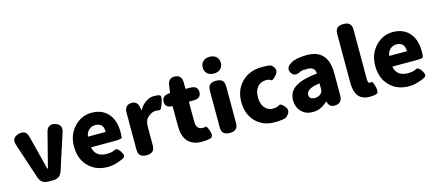

<svg xmlns="http://www.w3.org/2000/svg" viewBox="-58 -1421 4596 2025"><g transform="rotate(-15 2240.5 -408.5)"><path d="M278 0Q203 0 179 -72L50 -462Q23 -542 104 -566Q187 -591 209 -508L302 -143Q305 -132 307.5 -132Q310 -132 313 -143L406 -507Q427 -590 506 -567Q585 -544 559 -463L432 -72Q409 0 333 0Z M926 14Q799 14 720 -65Q636 -147 636 -285Q636 -418 720 -503Q798 -583 906 -583Q1024 -583 1090 -504Q1150 -431 1150 -309Q1150 -260 1146 -246Q1142 -232 1065 -232H813Q808 -232 809 -227Q831 -122 950 -122Q1009 -122 1038.5 -139.5Q1068 -157 1102 -106Q1135 -55 1110.5 -37.5Q1086 -20 1031.5 -3Q977 14 926 14ZM806 -354Q805 -349 810 -349H994Q999 -349 999 -354Q999 -447 909 -447Q870 -447 842 -422Q814 -397 806 -354Z M1348 0Q1264 0 1264 -84V-487Q1264 -569 1336 -574Q1408 -578 1418 -497L1421 -478Q1422 -470 1423.5 -470Q1425 -470 1433 -485Q1455 -525 1500 -555Q1542 -583 1585.5 -583Q1629 -583 1650.5 -573.5Q1672 -564 1648 -491Q1624 -419 1606.5 -423Q1589 -427 1564 -427Q1529 -427 1498 -404Q1462 -377 1454 -356Q1442 -325 1442 -292V-84Q1442 0 1358 0Z M1952 14Q1849 14 1798 -48Q1751 -105 1751 -211V-425Q1751 -430 1746 -430Q1674 -430 1671 -496Q1669 -562 1751 -568Q1762 -569 1763 -579L1772 -648Q1783 -730 1856 -725Q1929 -720 1929 -638V-574Q1929 -569 1934 -569H1979Q2063 -569 2063 -500Q2063 -430 1979 -430H1934Q1929 -430 1929 -425V-213Q1929 -125 2001 -125Q2022 -125 2033.5 -129Q2045 -133 2066 -71Q2086 -8 2048.5 3Q2011 14 1952 14Z M2257 0Q2173 0 2173 -84V-485Q2173 -569 2257 -569H2267Q2351 -569 2351 -485V-84Q2351 0 2267 0ZM2261.5 -648Q2217 -648 2190 -673Q2163 -698 2163 -739.5Q2163 -781 2190 -806Q2217 -831 2261.5 -831Q2306 -831 2333.5 -806Q2361 -781 2361 -739.5Q2361 -698 2333.5 -673Q2306 -648 2261.5 -648Z M2745 14Q2622 14 2544 -65Q2462 -147 2462 -284Q2462 -421 2552 -505Q2636 -583 2761 -583Q2856 -583 2868 -573Q2931 -519 2886 -465Q2841 -411 2824 -425Q2807 -439 2772 -439Q2713 -439 2678.5 -397.5Q2644 -356 2644 -285.5Q2644 -215 2678 -172.5Q2712 -130 2765 -130Q2814 -130 2835.5 -147Q2857 -164 2899 -113Q2942 -61 2879 -6Q2856 14 2745 14Z M3163 14Q3086 14 3039 -37Q2994 -85 2994 -159Q2994 -250 3069 -300Q3144 -350 3304 -367Q3310 -368 3310 -374Q3304 -441 3224 -441Q3164 -441 3149 -433Q3076 -392 3043 -449Q3010 -506 3082 -549Q3138 -583 3258 -583Q3488 -583 3488 -323V-81Q3488 0 3417 7Q3346 15 3332 -52Q3331 -57 3328.5 -57Q3326 -57 3308 -40Q3247 14 3163 14ZM3224 -124Q3268 -124 3293 -151Q3310 -169 3310 -193V-255Q3310 -260 3305 -259Q3163 -241 3163 -173Q3163 -124 3224 -124Z M3787 14Q3700 14 3660 -41Q3625 -90 3625 -185V-715Q3625 -799 3709 -799H3719Q3803 -799 3803 -715V-179Q3803 -130 3818.5 -130Q3834 -130 3846 -131Q3858 -132 3874 -70Q3889 -7 3864 3.5Q3839 14 3787 14Z M4215 14Q4088 14 4009 -65Q3925 -147 3925 -285Q3925 -418 4009 -503Q4087 -583 4195 -583Q4313 -583 4379 -504Q4439 -431 4439 -309Q4439 -260 4435 -246Q4431 -232 4354 -232H4102Q4097 -232 4098 -227Q4120 -122 4239 -122Q4298 -122 4327.5 -139.5Q4357 -157 4391 -106Q4424 -55 4399.5 -37.5Q4375 -20 4320.5 -3Q4266 14 4215 14ZM4095 -354Q4094 -349 4099 -349H4283Q4288 -349 4288 -354Q4288 -447 4198 -447Q4159 -447 4131 -422Q4103 -397 4095 -354Z"/></g></svg>

Font: Resource Han Rounded TW Heavy
Style: Regular
Weight: 900
Designer: Cyano Hao (round all glyphs); Ryoko NISHIZUKA 西塚涼子 (kana, bopomofo & ideographs); Paul D. Hunt (Latin, Greek & Cyrillic)
Foundry: Cyano Hao
Version: 0.990